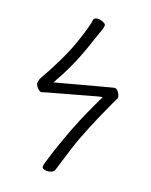

<svg xmlns="http://www.w3.org/2000/svg" viewBox="-159 -797 818 1038"><g transform="rotate(20 250.0 -278.0)"><path d="M464 -337Q361 -117 324 3.5Q287 124 283.5 135Q280 146 264 152Q248 158 230.5 155Q213 152 213.5 140.5Q214 129 218 116Q286 -114 390 -322Q375 -320 364 -317L152 -258Q100 -244 68 -234H67Q58 -233 44 -248.5Q30 -264 31 -275Q32 -286 36 -299Q121 -448 157.5 -553.5Q194 -659 198 -699Q200 -707 212.5 -710.5Q225 -714 245 -707.5Q265 -701 267 -693Q269 -685 263 -665.5Q257 -646 217 -532Q177 -418 112 -306L354 -371L430 -391Q443 -394 454.5 -379.5Q466 -365 468 -351Q470 -341 464 -337Z"/></g></svg>

Font: Moon Stars Kai T HW
Style: Regular
Weight: 400
Designer: GuiWonder
Version: Version 1.101